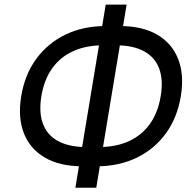

<svg xmlns="http://www.w3.org/2000/svg" viewBox="-20 -791 868 853"><path d="M345.7 -52.2Q246.6 -52.2 180.4 -90.3Q114.3 -128.4 86.4 -198.2Q58.6 -268.1 74.2 -363.3Q89.8 -459 140.6 -528.8Q191.4 -598.6 270.3 -637Q349.1 -675.3 448.7 -675.3H512.2Q612.3 -675.3 678 -637.2Q743.7 -599.1 771.2 -529.5Q798.8 -460 783.7 -365.7Q768.1 -268.6 716.8 -198.2Q665.5 -127.9 586.7 -90.1Q507.8 -52.2 409.2 -52.2ZM363.8 -137.7H419.4Q496.1 -137.7 553.2 -164.1Q610.4 -190.4 646.2 -240.7Q682.1 -291 693.8 -363.3Q706.1 -435.5 687.3 -486.1Q668.5 -536.6 619.9 -563.2Q571.3 -589.8 494.1 -589.8H438.5Q363.3 -589.8 305.7 -564Q248 -538.1 211.9 -487.5Q175.8 -437 163.6 -362.8Q151.9 -289.1 171.6 -238.8Q191.4 -188.5 240.2 -163.1Q289.1 -137.7 363.8 -137.7ZM314.9 43 449.7 -770.5H542.5L407.7 43Z"/></svg>

Font: Adwaita Sans
Style: Italic
Weight: 400
Italic angle: -9.39999°
Designer: Rasmus Andersson
Foundry: rsms
Version: Version 4.001;git-9221beed3